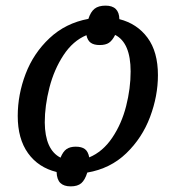

<svg xmlns="http://www.w3.org/2000/svg" viewBox="-20 -608 613 682"><path d="M181 3Q116 -13 79.5 -64Q43 -115 43 -196Q43 -272 71 -345.5Q99 -419 156 -472.5Q213 -526 294 -541Q302 -566 316 -577Q330 -588 355 -588Q403 -588 404 -540Q467 -524 504 -474Q541 -424 541 -341Q541 -267 513 -192.5Q485 -118 428.5 -63.5Q372 -9 290 5Q282 31 269 42.5Q256 54 231 54Q207 54 194.5 42Q182 30 181 3ZM444 -354Q444 -456 389 -484Q379 -464 367 -456Q355 -448 334 -448Q314 -448 302.5 -456Q291 -464 287 -483Q239 -463 205.5 -412Q172 -361 155.5 -296.5Q139 -232 139 -173Q140 -76 195 -48Q204 -70 216.5 -78.5Q229 -87 249 -87Q270 -87 281.5 -78.5Q293 -70 297 -49Q345 -69 378.5 -118.5Q412 -168 428 -231Q444 -294 444 -354Z"/></svg>

Font: Noto Serif Narrow
Style: Italic
Weight: 400
Width: 4
Italic angle: -12°
Designer: Monotype Design Team
Foundry: Monotype Imaging Inc.
Version: Version 1.001